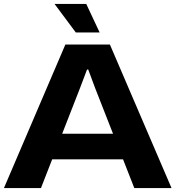

<svg xmlns="http://www.w3.org/2000/svg" viewBox="-20 -955 892 975"><path d="M0 0 312 -729H538L851 0H662L463 -508L428 -602H422L386 -507L188 0ZM233 -146 281 -276H569L616 -146ZM365 -790 257 -935H418L486 -790Z"/></svg>

Font: Mona Sans Expanded
Style: Bold
Weight: 700
Width: 7
Designer: Deni Anggara
Foundry: GitHub
Version: Version 2.000